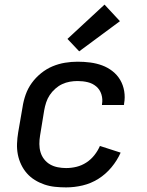

<svg xmlns="http://www.w3.org/2000/svg" viewBox="-20 -806 640 834"><path d="M267 8Q243 8 219 5.5Q195 3 173 -4.5Q151 -12 131.5 -24Q112 -36 97 -53Q82 -70 72 -91Q62 -112 57.5 -135Q53 -158 54 -182.5Q55 -207 59 -231L78 -341Q82 -368 91.5 -395Q101 -422 118 -445.5Q135 -469 158.5 -488Q182 -507 208.5 -518Q235 -529 262.5 -533.5Q290 -538 317 -538Q345 -538 372 -534.5Q399 -531 423.5 -522Q448 -513 468.5 -497Q489 -481 502 -459Q515 -437 519.5 -410Q524 -383 519 -356Q519 -354 519 -352.5Q519 -351 518 -350H423Q423 -351 423 -351.5Q423 -352 423 -353Q427 -375 420.5 -396Q414 -417 398 -430.5Q382 -444 361 -449Q340 -454 317 -454Q300 -454 283 -451Q266 -448 250 -440.5Q234 -433 220 -420.5Q206 -408 196 -393Q186 -378 180.5 -361Q175 -344 172 -327L154 -217Q151 -199 151 -180.5Q151 -162 156 -145Q161 -128 172 -114Q183 -100 198 -91.5Q213 -83 231 -79.5Q249 -76 267 -76Q290 -76 312.5 -81.5Q335 -87 355 -100Q375 -113 390 -132Q405 -151 414 -172L504 -143Q489 -109 464 -79Q439 -49 407 -29Q375 -9 339 -0.5Q303 8 267 8ZM324 -583 273 -637 434 -786 501 -714Z"/></svg>

Font: Iosevka Curly Medium Extended
Style: Italic
Weight: 500
Width: 7
Italic angle: -9°
Monospace: yes
Designer: Belleve Invis
Foundry: Belleve Invis
Version: Version 11.1.0; ttfautohint (v1.8.3)